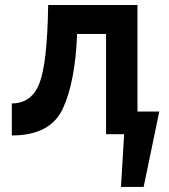

<svg xmlns="http://www.w3.org/2000/svg" viewBox="-20 -532 670 761"><path d="M26.9 4.9V-122.1Q105.5 -122.1 136.5 -202.4Q167.5 -282.7 170.9 -512.2H524.9V0H400.4V-397.5H285.6Q278.3 -207 228.8 -101.1Q179.2 4.9 26.9 4.9ZM549.3 209H459.5L477.5 -89.8H611.3Z"/></svg>

Font: Cadman
Style: Bold
Weight: 700
Designer: Paul James MIller
Foundry: High-Logic / Made with FontCreator
Version: Version 2.114;March 28, 2021;FontCreator 13.0.0.2683 64-bit